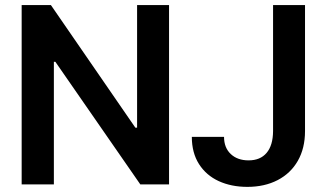

<svg xmlns="http://www.w3.org/2000/svg" viewBox="-20 -727 1289 757"><path d="M646.5 0H533.2L198.2 -483.4H192.4V0H65.4V-707H180.7L513.7 -223.6H520.5V-707H646.5ZM1182.6 -707V-210Q1182.6 -142.6 1154.3 -93Q1126 -43.5 1074.5 -16.8Q1022.9 9.8 955.1 9.8Q892.1 9.8 842.5 -12.9Q793 -35.6 764.6 -80.1Q736.3 -124.5 736.3 -187.5H863.3Q863.3 -144.5 889.9 -119.6Q916.5 -94.7 960 -94.7Q1006.3 -94.7 1031.2 -124.3Q1056.2 -153.8 1056.6 -210V-707Z"/></svg>

Font: Pretendard JP SemiBold
Style: Regular
Weight: 600
Designer: Base glyphs from Inter by Rasmus Andersson; Hangeul glyphs from Noto Sans CJK(Source Han Sans) by Jang Soo-young and Kan
Foundry: Kil Hyung-jin
Version: Version 1.309